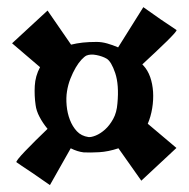

<svg xmlns="http://www.w3.org/2000/svg" viewBox="-20 -624 541 550"><path d="M390.6 -436.5Q403.3 -422.9 410.2 -403.3Q417 -383.8 418.5 -360.8Q419.9 -337.9 416 -314Q412.1 -290 403.3 -269.5L485.4 -200.2L384.8 -106.4L319.3 -199.2Q290 -189.5 264.2 -188Q238.3 -186.5 219.7 -187.5Q210.9 -188.5 201.7 -191.4Q192.4 -194.3 182.6 -199.2L123 -93.8Q90.8 -116.2 72.3 -128.9Q53.7 -141.6 43 -148.4Q31.2 -156.2 27.3 -159.2Q25.4 -160.2 32.2 -168.9Q39.1 -177.7 51.8 -190.9Q64.5 -204.1 81.1 -220.7Q97.7 -237.3 116.2 -254.9Q102.5 -271.5 93.3 -289.1Q84 -306.6 82 -323.2Q78.1 -349.6 79.6 -377.9Q81.1 -406.2 94.7 -431.6L14.6 -500L116.2 -593.8L183.6 -496.1Q199.2 -500 216.8 -502Q234.4 -503.9 256.8 -503.9Q271.5 -503.9 287.1 -499.5Q302.7 -495.1 318.4 -488.3L390.6 -603.5Q421.9 -581.1 440.4 -568.4Q459 -555.7 469.7 -548.8Q480.5 -541 485.4 -538.1Q487.3 -537.1 479.5 -528.3Q471.7 -519.5 458 -505.9Q444.3 -492.2 425.8 -475.1Q407.2 -458 387.7 -439.5ZM233.4 -231.4Q241.2 -230.5 254.4 -235.8Q267.6 -241.2 280.8 -252.9Q293.9 -264.6 304.2 -283.2Q314.5 -301.8 316.4 -328.1Q321.3 -380.9 310.1 -414.6Q298.8 -448.2 285.2 -456.1Q273.4 -462.9 256.3 -466.3Q239.3 -469.7 227.5 -464.8Q221.7 -461.9 213.4 -453.1Q205.1 -444.3 196.8 -430.2Q188.5 -416 181.6 -398.4Q174.8 -380.9 171.9 -362.3Q168.9 -343.8 170.9 -321.8Q172.9 -299.8 180.2 -280.8Q187.5 -261.7 200.2 -248Q212.9 -234.4 233.4 -231.4Z"/></svg>

Font: Irish Grover
Style: Regular
Weight: 400
Designer: Squid
Foundry: Font Diner, Inc DBA Sideshow
Version: Version 1.000